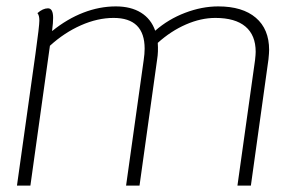

<svg xmlns="http://www.w3.org/2000/svg" viewBox="-20 -580 952 600"><path d="M821 -424Q821 -415 819 -395L764 0H722L777 -392Q779 -410 779 -418Q779 -470 747 -497Q715 -524 653 -524Q608 -524 561 -503.5Q514 -483 473 -446Q475 -418 471 -394L416 0H374L429 -392Q432 -412 432 -428Q432 -524 335 -524Q285 -524 233 -501Q181 -478 136 -437L75 0H33L91 -413Q103 -499 103 -516Q103 -532 97 -539Q114 -554 130 -554Q146 -554 146 -524Q146 -509 143 -486V-483Q190 -521 240.5 -540.5Q291 -560 342 -560Q389 -560 420.5 -540.5Q452 -521 465 -484Q506 -520 558.5 -540Q611 -560 662 -560Q738 -560 779.5 -524.5Q821 -489 821 -424Z"/></svg>

Font: Krub ExtraLight
Style: Italic
Weight: 275
Italic angle: -8°
Designer: Ekaluck Peanpanawate
Foundry: Cadson Demak Co.,Ltd.
Version: Version 1.000; ttfautohint (v1.6)